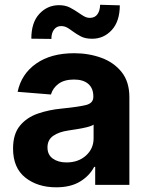

<svg xmlns="http://www.w3.org/2000/svg" viewBox="-20 -776 620 806"><path d="M215.9 10.3Q137.8 10.3 86.3 -30.5Q34.8 -71.4 34.8 -152.3Q34.8 -213.4 63.6 -248.2Q92.3 -283 139 -299.2Q185.7 -315.3 239.7 -320.3Q310.7 -327.4 341.3 -335.2Q371.8 -343 371.8 -369.3V-371.4Q371.8 -405.2 350.7 -423.7Q329.5 -442.1 290.8 -442.1Q250 -442.1 225.9 -424.4Q201.7 -406.6 193.9 -379.3L54 -390.6Q69.6 -465.2 131.6 -508.9Q193.5 -552.6 291.5 -552.6Q352.3 -552.6 405.2 -533.4Q458.1 -514.2 490.6 -473.5Q523.1 -432.9 523.1 -367.9V0H379.6V-75.6H375.4Q355.5 -37.6 315.9 -13.7Q276.3 10.3 215.9 10.3ZM259.2 -94.1Q308.9 -94.1 340.9 -123Q372.9 -152 372.9 -195V-252.8Q364 -246.8 345.3 -242.2Q326.7 -237.6 305.6 -234.2Q284.4 -230.8 267.8 -228.3Q228 -222.7 203.7 -206Q179.3 -189.3 179.3 -157.3Q179.3 -126.1 201.9 -110.1Q224.4 -94.1 259.2 -94.1ZM195.7 -612.6 111.5 -613.6Q111.5 -681.5 145.1 -717.7Q178.6 -753.9 226.9 -754.3Q254.6 -754.3 273.8 -744.1Q293 -734 308.9 -723Q321.4 -714.1 332.9 -707.6Q344.5 -701 358 -701Q378.6 -701.3 389.2 -716.4Q399.9 -731.5 400.2 -756L483 -753.6Q482.6 -686.1 449.2 -649.9Q415.8 -613.6 367.5 -613.3Q337.7 -613.3 318.9 -623.4Q300.1 -633.5 285.2 -644.5Q273.4 -653.4 262.1 -660Q250.7 -666.5 236.5 -666.5Q218 -666.5 206.9 -652Q195.7 -637.4 195.7 -612.6Z"/></svg>

Font: Inter UI
Style: Bold
Weight: 700
Designer: Rasmus Andersson
Foundry: rsms
Version: 3.2;8d6f07862